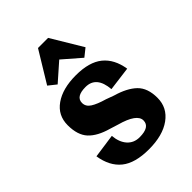

<svg xmlns="http://www.w3.org/2000/svg" viewBox="-154 -545 620 620"><g transform="rotate(-45 156.0 -234.5)"><path d="M133.5 -476.9 68.5 -370.1 95.2 -348.8 155.7 -402.1 217.1 -348.8 243.8 -370.1 179.7 -476.9ZM171.7 -204.6Q140.6 -213.5 124.6 -223.8Q108.5 -234 108.5 -250.9Q108.5 -279.4 153 -279.4Q202 -279.4 207.3 -215.3L290 -226Q282 -276.7 250 -302.5Q218 -328.3 157.5 -328.3Q97 -328.3 60.9 -302.9Q24.9 -277.6 24.9 -232.7Q24.9 -187.7 46.7 -164.1Q68.5 -140.6 113 -128.1L141.5 -119.2Q209.1 -100.5 209.1 -70.7Q209.1 -40.9 161.9 -40.9Q136.1 -40.9 120.1 -58.7Q104.1 -76.5 101.4 -107.7L19.6 -96.1Q27.6 -44.5 60.1 -18.2Q92.5 8 155.7 8Q218.9 8 255.8 -18.7Q292.7 -45.4 292.7 -90.3Q292.7 -135.2 268.7 -158.4Q244.7 -181.5 198.4 -194.8Z"/></g></svg>

Font: Gidugu
Style: Regular
Weight: 400
Designer: Purushoth Kumar Guthula
Foundry: Silicon Andhra, USA.
Version: Version 1.0.5; ttfautohint (v1.2.25-373a) -l 7 -r 28 -G 50 -